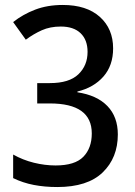

<svg xmlns="http://www.w3.org/2000/svg" viewBox="-20 -744 543 774"><path d="M211 10Q160 10 116 1.5Q72 -7 33 -26V-121Q72 -99 116.5 -88Q161 -77 204 -77Q282 -77 316 -112Q350 -147 350 -206Q350 -327 181 -327H130V-409H181Q259 -409 296 -444.5Q333 -480 333 -535Q333 -583 305 -610Q277 -637 225 -637Q182 -637 148.5 -622Q115 -607 84 -584L33 -655Q72 -686 121.5 -705Q171 -724 233 -724Q329 -724 382.5 -676Q436 -628 436 -549Q436 -480 397 -435.5Q358 -391 292 -375V-372Q371 -360 413 -316.5Q455 -273 455 -202Q455 -108 394 -49Q333 10 211 10Z"/></svg>

Font: Noto Sans Gurmukhi SemiCondensed Medium
Style: Regular
Weight: 500
Width: 4
Designer: Jelle Bosma - Monotype Design Team
Foundry: Monotype Imaging Inc.
Version: Version 2.004; ttfautohint (v1.8.4.7-5d5b)